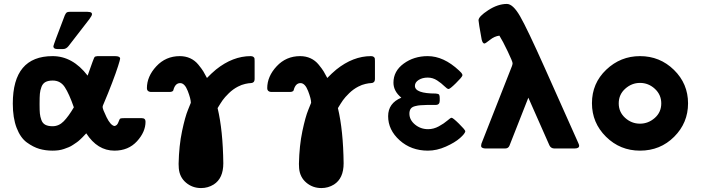

<svg xmlns="http://www.w3.org/2000/svg" viewBox="-20 -754 3561 975"><path d="M45 -228Q45 -469 247 -469Q349 -469 425 -370Q456 -459 460 -464Q463 -468 475 -469H564Q590 -469 590 -456Q590 -451 579.5 -418Q569 -385 549 -332.5Q529 -280 508 -231Q501 -216 501 -211Q501 -200 521 -159Q541 -118 561 -114Q575 -116 581 -133Q587 -150 591 -152Q595 -154 610 -154H700Q719 -154 719 -136Q719 -84 675.5 -36.5Q632 11 561 11Q475 11 418 -77Q417 -76 409.5 -68Q402 -60 398.5 -56.5Q395 -53 386 -44.5Q377 -36 369.5 -31Q362 -26 351 -18.5Q340 -11 329 -6.5Q318 -2 305 2.5Q292 7 277.5 9Q263 11 247 11Q211 11 180 2Q149 -7 116.5 -30.5Q84 -54 64.5 -104.5Q45 -155 45 -228ZM181 -220Q181 -193 182.5 -177.5Q184 -162 190 -145Q196 -128 210 -120.5Q224 -113 247 -113Q279 -113 303.5 -138Q328 -163 355 -209Q331 -278 309 -311.5Q287 -345 248 -345Q225 -345 211 -337.5Q197 -330 190.5 -312.5Q184 -295 182.5 -278Q181 -261 181 -230ZM251 -519Q251 -525 309 -676Q314 -687 318.5 -690.5Q323 -694 334 -694H424Q425 -694 428.5 -693.5Q432 -693 433.5 -693Q435 -693 437.5 -692.5Q440 -692 441.5 -691Q443 -690 444.5 -689Q446 -688 446.5 -686Q447 -684 447 -681Q447 -675 434 -657Q421 -639 328 -520Q316 -505 301 -505H271Q251 -505 251 -519Z M726 -306Q726 -366 774 -417.5Q822 -469 893 -469Q922 -469 946 -458Q970 -447 987.5 -425.5Q1005 -404 1012.5 -391.5Q1020 -379 1031 -358Q1053 -381 1077 -401Q1162 -469 1253 -469Q1262 -469 1267 -465Q1272 -461 1272.5 -456.5Q1273 -452 1273 -443V-354Q1273 -342 1267.5 -337Q1262 -332 1253 -332Q1244 -332 1225.5 -328Q1207 -324 1188 -314Q1163 -301 1142 -280.5Q1121 -260 1110.5 -245Q1100 -230 1085 -205Q1112 -92 1114 75Q1114 152 1065 183Q1036 201 1001 201Q957 201 924.5 173.5Q892 146 888 101L887 78Q889 -15 904.5 -88Q920 -161 934.5 -196Q949 -231 949 -232Q949 -252 933.5 -292Q918 -332 895 -332Q869 -332 860 -295L857 -291Q850 -287 843 -287H745Q726 -289 726 -306Z M1337 -306Q1337 -366 1385 -417.5Q1433 -469 1504 -469Q1533 -469 1557 -458Q1581 -447 1598.5 -425.5Q1616 -404 1623.5 -391.5Q1631 -379 1642 -358Q1664 -381 1688 -401Q1773 -469 1864 -469Q1873 -469 1878 -465Q1883 -461 1883.5 -456.5Q1884 -452 1884 -443V-354Q1884 -342 1878.5 -337Q1873 -332 1864 -332Q1855 -332 1836.5 -328Q1818 -324 1799 -314Q1774 -301 1753 -280.5Q1732 -260 1721.5 -245Q1711 -230 1696 -205Q1723 -92 1725 75Q1725 152 1676 183Q1647 201 1612 201Q1568 201 1535.5 173.5Q1503 146 1499 101L1498 78Q1500 -15 1515.5 -88Q1531 -161 1545.5 -196Q1560 -231 1560 -232Q1560 -252 1544.5 -292Q1529 -332 1506 -332Q1480 -332 1471 -295L1468 -291Q1461 -287 1454 -287H1356Q1337 -289 1337 -306Z M1951 -164Q1951 -230 2018 -258Q1978 -291 1978 -334Q1978 -393 2030 -431Q2082 -469 2152 -469Q2233 -469 2311 -396Q2325 -384 2328 -375V-370Q2325 -361 2295 -331.5Q2265 -302 2258 -302Q2251 -302 2236.5 -316.5Q2222 -331 2200 -345.5Q2178 -360 2152 -360Q2125 -360 2106 -348Q2087 -336 2087 -318Q2087 -279 2193 -279Q2207 -278 2210 -273Q2213 -268 2213 -256Q2213 -254 2213 -253V-243Q2213 -222 2194 -221H2147Q2125 -220 2114.5 -219.5Q2104 -219 2088 -215Q2072 -211 2065.5 -201.5Q2059 -192 2059 -177Q2059 -145 2087.5 -121.5Q2116 -98 2154 -98Q2182 -98 2208.5 -112.5Q2235 -127 2251.5 -141.5Q2268 -156 2273 -156Q2280 -156 2310 -126.5Q2340 -97 2343 -88Q2342 -76 2316 -53Q2290 -30 2244 -9.5Q2198 11 2153 11Q2068 11 2009.5 -41.5Q1951 -94 1951 -164Z M2410 -651Q2410 -670 2459 -702Q2508 -734 2554 -734Q2585 -734 2621 -671.5Q2657 -609 2746 -410L2917 -27Q2921 -18 2921 -14Q2921 0 2897 0H2794Q2777 -1 2770 -16L2663 -258L2567 -14Q2561 0 2545 0H2447Q2430 0 2424 -8Q2422 -15 2425 -25L2580 -419Q2583 -428 2583 -433Q2583 -441 2558 -493.5Q2533 -546 2516 -573Q2491 -570 2468 -551.5Q2445 -533 2440 -533Q2431 -533 2426 -553Q2410 -641 2410 -651Z M2986 -230Q2986 -331 3058.5 -400Q3131 -469 3230 -469Q3331 -469 3402.5 -399Q3474 -329 3474 -229Q3474 -130 3403.5 -59.5Q3333 11 3230 11Q3129 11 3057.5 -59.5Q2986 -130 2986 -230ZM3122 -229Q3122 -185 3154.5 -155.5Q3187 -126 3230 -126Q3272 -126 3305 -155Q3338 -184 3338 -229Q3338 -273 3305.5 -303Q3273 -333 3230 -333Q3188 -333 3155 -303.5Q3122 -274 3122 -229Z"/></svg>

Font: CMU Sans Serif
Style: Bold
Weight: 700
Version: Version 0.7.0